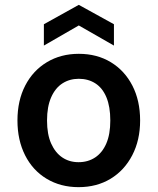

<svg xmlns="http://www.w3.org/2000/svg" viewBox="-20 -760 650 792"><path d="M304 12Q230 12 172.5 -22.5Q115 -57 83.5 -119.5Q52 -182 52 -263Q52 -345 84 -407Q116 -469 173.5 -503.5Q231 -538 305 -538Q380 -538 437 -503.5Q494 -469 526 -407Q558 -345 558 -263Q558 -182 525.5 -119.5Q493 -57 436 -22.5Q379 12 304 12ZM304 -91Q343 -91 372.5 -110.5Q402 -130 418.5 -168Q435 -206 435 -263Q435 -320 419 -358.5Q403 -397 373.5 -416Q344 -435 305 -435Q267 -435 237.5 -416Q208 -397 191 -358.5Q174 -320 174 -263Q174 -206 191 -168Q208 -130 237 -110.5Q266 -91 304 -91ZM161 -572V-660L305 -740L450 -660V-572L305 -655Z"/></svg>

Font: DM Sans 9pt
Style: Semibold
Weight: 600
Designer: Colophon Foundry, Jonny Pinhorn
Foundry: Colophon Foundry
Version: Version 4.004;gftools[0.9.30]